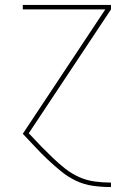

<svg xmlns="http://www.w3.org/2000/svg" viewBox="-20 -540 540 775"><path d="M427 215Q391 215 355 210Q319 205 286.5 189.5Q254 174 226 151Q198 128 172 103.5Q146 79 121.5 52.5Q97 26 72 0L405 -502H72V-520H428V-502L96 -2Q97 -1 97.5 0Q98 1 99 1L102 4Q124 28 147 51.5Q170 75 193.5 97.5Q217 120 243 140.5Q269 161 299 174.5Q329 188 361.5 192.5Q394 197 427 197H428V215Z"/></svg>

Font: Iosevka SS18 Thin
Style: Regular
Weight: 100
Monospace: yes
Designer: Belleve Invis
Foundry: Belleve Invis
Version: Version 25.1.1; ttfautohint (v1.8.4)